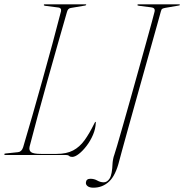

<svg xmlns="http://www.w3.org/2000/svg" viewBox="-21 -720 856 892"><path d="M285 0H4Q-1 0 -1 -3Q-1 -7 5 -7L62.5 -13Q79.5 -14.5 86.5 -36Q107 -104.5 130.2 -185.5Q153.5 -266.5 177.2 -351.8Q201 -437 223 -518.2Q245 -599.5 262.5 -668Q264 -676.5 260.2 -680.5Q256.5 -684.5 251 -685L189 -693Q182.5 -694 182.5 -697Q182.5 -700 186.5 -700H376.5Q379.5 -700 379.5 -698Q379.5 -695 373 -694L308 -683Q294.5 -681.5 290 -664Q270 -595 246.8 -513.2Q223.5 -431.5 199.8 -346.8Q176 -262 154.5 -182.5Q133 -103 116.5 -39Q112.5 -21.5 123.5 -13.2Q134.5 -5 169.5 -5H242Q288 -5 318.5 -21Q349 -37 371.8 -68.5Q394.5 -100 417 -146Q421 -154 422.5 -154Q425 -154 424 -149Q423 -121.5 411 -93.5Q399 -65.5 381.2 -42.2Q363.5 -19 345.5 -5Q327.5 9 314.5 9Q305 9 300.2 4.5Q295.5 0 285 0ZM726.5 -667.5Q724 -658.5 712.8 -618Q701.5 -577.5 684.5 -517Q667.5 -456.5 647.8 -386Q628 -315.5 608.5 -245.8Q589 -176 572.5 -116.8Q556 -57.5 545.5 -19Q535 19.5 533.5 25.5Q516.5 95 485.8 123.5Q455 152 413 152Q395.5 152 386.5 145.2Q377.5 138.5 378 129Q379 110.5 399 110.5Q416.5 110.5 431 118.8Q445.5 127 461 127Q477 127 488.5 109Q500 91 502 38Q502.5 29.5 504.8 18.2Q507 7 509.5 1Q512 -5.5 523 -42.8Q534 -80 550.2 -137.2Q566.5 -194.5 585.5 -261.8Q604.5 -329 623.2 -396.8Q642 -464.5 658.2 -522.5Q674.5 -580.5 684.8 -619Q695 -657.5 697 -665.5Q701.5 -684 681 -686L625 -693Q617 -694 617.5 -697Q617.5 -700 622.5 -700H811.5Q814.5 -700 814.5 -697.5Q814.5 -694.5 808 -694L747 -683.5Q737 -681.5 733 -679.2Q729 -677 726.5 -667.5Z"/></svg>

Font: Fraunces 144pt Thin
Style: Italic
Weight: 100
Italic angle: -16°
Version: Version 1.000;[b76b70a41]